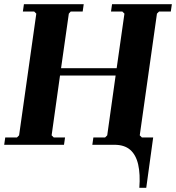

<svg xmlns="http://www.w3.org/2000/svg" viewBox="-23 -690 839 915"><path d="M527 -35H707L674 205H641Q646 140 635.5 94Q625 48 597.5 24Q570 0 522 0ZM511 -670H796L791 -635H735L725 -625L643 -45L653 -35H707L702 0H417L422 -35H478L488 -45L528 -330H263L223 -45L233 -35H287L282 0H-3L2 -35H58L68 -45L150 -625L140 -635H86L91 -670H376L371 -635H314L305 -625L268 -365H533L570 -625L560 -635H506Z"/></svg>

Font: Brygada 1918
Style: Bold Italic
Weight: 700
Italic angle: -8°
Designer: Mateusz Machalski | Borys Kosmynka | Przemek Hoffer
Foundry: NIEPODLEGLA 2018
Version: Version 3.006